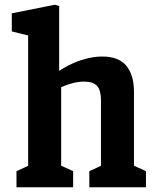

<svg xmlns="http://www.w3.org/2000/svg" viewBox="-20 -796 660 816"><path d="M359.6 -68.5 442.2 -106.6 409.1 -50.4V-370.8Q409.1 -412.3 392.7 -430.7Q376.3 -449.1 337.4 -449.1Q314 -449.1 290.6 -443.2Q267.2 -437.3 240 -425.6Q224 -418.2 207.6 -409.3V-477.8Q238.4 -501.6 273.2 -519Q308 -536.4 344.4 -546.1Q380.8 -555.8 414.8 -555.8Q484.1 -555.8 516.8 -516.6Q549.4 -477.4 549.4 -405.2V-50.8L516.8 -106.6L600.3 -68.5V0H359.6ZM50.1 -68.5 132.8 -106.6 99.6 -50.4V-676.5L132 -637.4L30.1 -662.4V-739.3L213.5 -776L231.4 -770V-441.9L239.9 -434.9V-50L207.3 -106.6L290.8 -68.5V0H50.1Z"/></svg>

Font: Monaspace Xenon Var
Style: Regular
Weight: 400
Designer: Riley Cran and the Lettermatic Team
Version: Version 1.000 (Monaspace Xenon Var)